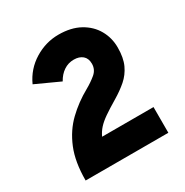

<svg xmlns="http://www.w3.org/2000/svg" viewBox="-164 -844 940 977"><g transform="rotate(-30 305.5 -356.0)"><path d="M61 0Q61 -109 92 -184.2Q123 -259.5 176.8 -311.2Q230.5 -363 299 -401Q332 -419.5 359 -442Q386 -464.5 386 -499Q386 -530.5 366.8 -546.8Q347.5 -563 316 -563Q283 -563 256.5 -545.2Q230 -527.5 212 -495L72 -559Q105 -631 171 -671.5Q237 -712 312 -712Q385 -712 436.2 -683.8Q487.5 -655.5 514.2 -608.5Q541 -561.5 541 -505Q541 -444.5 522.5 -404.5Q504 -364.5 471.5 -336.2Q439 -308 397 -283Q350 -255 320.8 -234.8Q291.5 -214.5 274 -195.2Q256.5 -176 245 -151H547V0Z"/></g></svg>

Font: Overpass Black
Style: Regular
Weight: 900
Designer: Delve Withrington, Dave Bailey, Thomas Jockin
Foundry: Delve Fonts LLC
Version: Version 4.000; ttfautohint (v1.8.3)